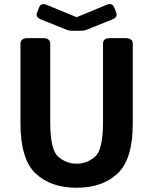

<svg xmlns="http://www.w3.org/2000/svg" viewBox="-20 -883 734 920"><path d="M176.8 -789.6Q148.4 -800.8 157.7 -823.7L167.5 -848.1Q176.8 -871.1 204.6 -859.4L346.7 -800.8H347.7L489.7 -859.4Q517.6 -871.1 526.9 -848.1L536.6 -823.7Q545.9 -800.8 517.6 -789.6L398.4 -741.7Q382.8 -735.4 361.8 -735.4H332.5Q311.5 -735.4 295.9 -741.7ZM78.1 -291.5V-673.3Q78.1 -700.2 112.3 -700.2H186.5Q220.7 -700.2 220.7 -673.3V-296.4Q220.7 -164.6 259.5 -131.6Q298.3 -98.6 347.2 -98.6Q396 -98.6 434.8 -131.6Q473.6 -164.6 473.6 -296.4V-673.3Q473.6 -700.2 507.8 -700.2H582Q616.2 -700.2 616.2 -673.3V-291.5Q616.2 -120.6 543.9 -52Q471.7 16.6 347.2 16.6Q222.7 16.6 150.4 -52Q78.1 -120.6 78.1 -291.5Z"/></svg>

Font: Istok Web
Style: Bold
Weight: 700
Designer: Andrey V. Panov
Foundry: Andrey V. Panov
Version: Version 1.0.2g